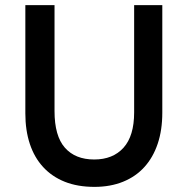

<svg xmlns="http://www.w3.org/2000/svg" viewBox="-20 -720 733 750"><path d="M349 10Q283 10 233 -10Q183 -30 148.5 -67.5Q114 -105 96.5 -158Q79 -211 79 -277V-700H193V-286Q193 -189 233.5 -143Q274 -97 348 -97Q421 -97 462.5 -143Q504 -189 504 -281V-700H614V-280Q614 -212 596 -158.5Q578 -105 544 -67.5Q510 -30 460.5 -10Q411 10 349 10Z"/></svg>

Font: Tilda Sans Semibold
Style: Regular
Weight: 600
Designer: ParaType Ltd
Foundry: ParaType Ltd
Version: Version 1.009